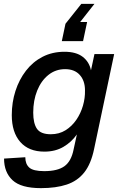

<svg xmlns="http://www.w3.org/2000/svg" viewBox="-20 -812 631 994"><path d="M192 162Q89 162 45 121Q1 80 1 9L111 2Q111 37 131.5 55.5Q152 74 209 74Q278 74 313.5 48.5Q349 23 361 -38L378 -116Q350 -76 308 -51.5Q266 -27 210 -27Q129 -27 85 -77Q41 -127 41 -216Q41 -282 60 -341Q79 -400 114.5 -446Q150 -492 200.5 -518Q251 -544 314 -544Q374 -544 408 -518Q442 -492 451 -448L469 -532H571L467 -40Q451 37 416 81Q381 125 325.5 143.5Q270 162 192 162ZM243 -117Q286 -117 319 -137.5Q352 -158 375 -191.5Q398 -225 409.5 -265Q421 -305 420 -344Q420 -394 393 -424Q366 -454 317 -454Q268 -454 230.5 -424Q193 -394 172.5 -343Q152 -292 152 -229Q152 -173 171.5 -145Q191 -117 243 -117ZM300 -599 319 -689 401 -792H469L395 -698H431L410 -599Z"/></svg>

Font: Geist Medium
Style: Italic
Weight: 500
Italic angle: -12°
Designer: Basement.studio, Andrés Briganti, Mateo Zaragoza
Foundry: Basement.studio, Vercel, Andrés Briganti, Guido Ferreyra, Mateo Zaragoza
Version: Version 1.500; ttfautohint (v1.8.4.7-5d5b)